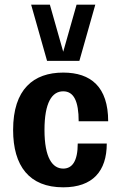

<svg xmlns="http://www.w3.org/2000/svg" viewBox="-20 -790 508 820"><path d="M250 10C376 10 436 -59 436 -177H312C312 -101 288 -70 250 -70C204 -70 170 -116 170 -235C170 -352 202 -400 250 -400C295 -400 316 -358 316 -272H442C442 -419 368 -480 250 -480C123 -480 36 -409 36 -235C36 -81 105 10 250 10ZM181 -530H319L387 -770H307L250 -569L193 -770H113Z"/></svg>

Font: Tanklager Original
Style: Regular
Weight: 400
Designer: Ariel Martín Pérez
Foundry: Tunera Type Foundry
Version: Version 1.000;Glyphs 3.3 (3310)